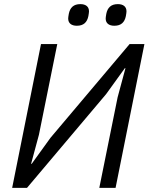

<svg xmlns="http://www.w3.org/2000/svg" viewBox="-20 -912 724 932"><path d="M353 -787C386 -787 403 -804 409 -834C411 -846 412 -852 412 -857C412 -880 396 -892 370 -892C337 -892 320 -875 314 -845C312 -833 311 -827 311 -822C311 -799 327 -787 353 -787ZM535 -787C568 -787 585 -804 591 -834C593 -846 594 -852 594 -857C594 -880 578 -892 552 -892C519 -892 502 -875 496 -845C494 -833 493 -827 493 -822C493 -799 509 -787 535 -787ZM39 0H111L495 -455L586 -581H589L551 -440L462 0H541L681 -698H609L225 -243L134 -117H131L169 -258L258 -698H179Z"/></svg>

Font: LVC Sans
Style: Italic
Weight: 400
Italic angle: -11.31°
Designer: Mike Abbink, Paul van der Laan, Pieter van Rosmalen
Foundry: Bold Monday
Version: Version 3.0